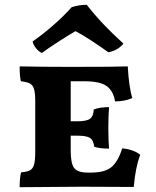

<svg xmlns="http://www.w3.org/2000/svg" viewBox="-20 -779 651 801"><path d="M565 -133Q545 -81 538 1L320 0L62 2Q62 -38 68 -60Q93 -62 105 -68.5Q117 -75 122 -92Q127 -109 127 -145V-356Q127 -391 122 -407.5Q117 -424 105 -430.5Q93 -437 67 -440Q62 -460 62 -502Q158 -500 275 -500Q470 -500 513 -502Q518 -414 532 -370Q501 -356 460 -356Q453 -399 425.5 -419.5Q398 -440 332 -440H275V-273H303Q342 -273 356 -284Q370 -295 371 -322Q395 -332 435 -332Q432 -298 432 -246Q432 -189 435 -159Q394 -159 373 -167Q370 -194 355.5 -203.5Q341 -213 303 -213H275V-150Q275 -97 289.5 -78Q304 -59 346 -59H359Q417 -59 444.5 -81.5Q472 -104 490 -160Q514 -158 534 -150.5Q554 -143 565 -133ZM116 -606Q158 -635 202 -673.5Q246 -712 279 -749Q309 -759 342 -759Q403 -680 495 -597Q471 -568 432 -561Q400 -584 362 -609Q324 -634 295 -649Q270 -635 225 -606Q180 -577 155 -558Q141 -564 130 -578Q119 -592 116 -606Z"/></svg>

Font: Vollkorn SC
Style: Bold
Weight: 700
Designer: Friedrich Althausen
Foundry: Friedrich Althausen
Version: Version 4.015